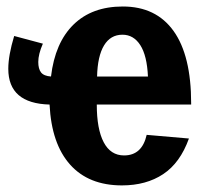

<svg xmlns="http://www.w3.org/2000/svg" viewBox="-20 -558 640 588"><path d="M353.5 9.8Q251.5 9.8 194.6 -54Q137.7 -117.7 131.8 -237.8Q5.4 -241.2 5.4 -347.2Q5.4 -388.2 23.4 -447.8L111.3 -424.3Q97.2 -392.1 97.2 -368.2Q97.2 -347.2 105.7 -336.2Q114.3 -325.2 136.2 -323.7Q148.4 -427.2 205.1 -482.7Q261.7 -538.1 356 -538.1Q458 -538.1 511.7 -462.9Q565.4 -387.7 565.4 -241.7V-237.8H276.4Q276.4 -162.6 297.6 -122.3Q318.8 -82 359.9 -82Q415 -82 429.2 -145L558.6 -133.8Q531.7 -59.1 479.7 -24.7Q427.7 9.8 353.5 9.8ZM355 -451.7Q318.4 -451.7 298.6 -418.9Q278.8 -386.2 277.3 -323.7H433.1Q430.2 -387.7 409.7 -419.7Q389.2 -451.7 355 -451.7Z"/></svg>

Font: Cousine
Style: Bold
Weight: 700
Monospace: yes
Designer: Steve Matteson
Foundry: Ascender Corporation
Version: Version 1.20